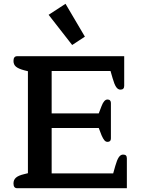

<svg xmlns="http://www.w3.org/2000/svg" viewBox="-20 -991 751 1011"><path d="M427 -798 360 -754 236 -913 325 -971ZM70 0Q51 0 51 -25Q51 -44 64 -55.5Q77 -67 107 -74L127 -79V-616L107 -621Q77 -629 64 -640Q51 -651 51 -670Q51 -695 70 -695H634V-539Q634 -519 614 -519Q601 -519 591.5 -533Q582 -547 573 -579L562 -617H252V-394H500L515 -433Q528 -467 546 -467Q555 -467 559.5 -462Q564 -457 564 -449V-262Q564 -244 546 -244Q537 -244 530 -252Q523 -260 515 -278L500 -317H252V-78H576L587 -117Q596 -149 605.5 -163Q615 -177 628 -177Q639 -177 643.5 -172Q648 -167 648 -157V0Z"/></svg>

Font: Maitree Semibold
Style: Regular
Weight: 600
Designer: CadsonDemak Team
Foundry: CadsonDemak
Version: Version 1.010